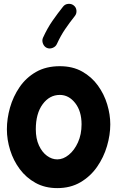

<svg xmlns="http://www.w3.org/2000/svg" viewBox="-20 -905 606 992"><path d="M289.1 -563Q355.5 -563 404.5 -535.4Q453.6 -507.8 485.8 -463.1Q518.1 -418.5 533.9 -365.7Q549.8 -313 549.8 -262.7Q549.8 -207.5 532.7 -149.7Q515.6 -91.8 481.4 -42.7Q447.3 6.3 395.8 36.6Q344.2 66.9 275.9 66.9Q212.4 66.9 163.8 40Q115.2 13.2 82.3 -31Q49.3 -75.2 32.5 -129.2Q15.6 -183.1 15.6 -237.3Q15.6 -292 31.7 -349.1Q47.9 -406.2 81.1 -454.8Q114.3 -503.4 166 -533.2Q217.8 -563 289.1 -563ZM289.1 -414.6Q235.8 -414.6 200.4 -366.5Q165 -318.4 165 -237.3Q165 -188.5 181.2 -153.6Q197.3 -118.7 222.7 -100.1Q248 -81.5 275.9 -81.5Q306.6 -81.5 335.4 -105Q364.3 -128.4 382.8 -169.4Q401.4 -210.4 401.4 -262.7Q401.4 -330.6 368.4 -372.6Q335.4 -414.6 289.1 -414.6ZM360.8 -877Q373.5 -867.2 375 -850.8Q376.5 -834.5 366.7 -822.3Q339.4 -788.1 316.7 -754.6Q293.9 -721.2 273.9 -677.7Q267.6 -663.6 251.7 -657.5Q235.8 -651.4 221.7 -657.7Q208 -664.1 201.9 -679.9Q195.8 -695.8 202.1 -710Q225.1 -760.3 251.7 -798.3Q278.3 -836.4 305.7 -870.6Q315.4 -883.3 332 -885Q348.6 -886.7 360.8 -877Z"/></svg>

Font: Mikhak-DS2-FD ExtraBold
Style: Regular
Weight: 800
Designer: Amin Abedi
Version: Version 3.2